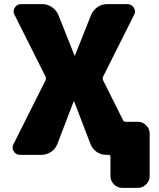

<svg xmlns="http://www.w3.org/2000/svg" viewBox="-20 -750 770 930"><path d="M648 -160Q671 -160 688 -143Q705 -126 705 -103V103Q705 126 688 143Q671 160 648 160H572Q549 160 532 143Q515 126 515 103V8Q515 0 507 0H495Q469 0 448 -14.5Q427 -29 418 -53L339 -259Q339 -260 338 -260Q337 -260 337 -259L258 -53Q249 -29 227.5 -14.5Q206 0 181 0H77Q57 0 46.5 -17Q36 -34 45 -51L201 -362Q204 -370 201 -378L50 -679Q41 -696 51.5 -713Q62 -730 82 -730H185Q210 -730 231.5 -715.5Q253 -701 263 -677L341 -481Q341 -480 342 -480Q343 -480 343 -481L421 -677Q431 -701 452 -715.5Q473 -730 499 -730H598Q617 -730 628 -713Q639 -696 630 -679L479 -378Q476 -370 479 -362L576 -168Q579 -160 589 -160Z"/></svg>

Font: Rounded Mplus 1c Black
Style: Regular
Weight: 900
Version: Version 1.059.20150529